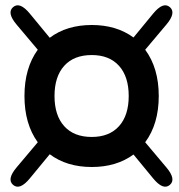

<svg xmlns="http://www.w3.org/2000/svg" viewBox="-20 -713 672 722"><path d="M325 -85Q231 -85 167 -133L92 -42Q54 4 29 -18Q5 -39 42 -83L122 -178Q72 -247 72 -352Q72 -457 122 -526L42 -621Q5 -665 29 -686Q54 -708 92 -662L167 -571Q231 -619 325 -619Q418 -619 482 -572L556 -662Q594 -708 619 -686Q643 -665 606 -621L526 -526Q577 -457 577 -352Q577 -247 526 -178L606 -83Q643 -39 619 -18Q594 4 556 -42L482 -132Q418 -85 325 -85ZM325 -198Q391 -198 427.5 -238.5Q464 -279 464 -352Q464 -425 427.5 -465.5Q391 -506 325 -506Q258 -506 221.5 -465.5Q185 -425 185 -352Q185 -279 221.5 -238.5Q258 -198 325 -198Z"/></svg>

Font: Zen Maru Gothic
Style: Bold
Weight: 700
Designer: Yoshimichi Ohira
Foundry: Positype
Version: Version 1.001